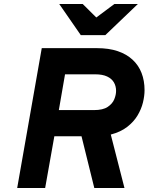

<svg xmlns="http://www.w3.org/2000/svg" viewBox="-20 -941 744 961"><path d="M66 0 189 -700H465.5Q525 -700 569.2 -685Q613.5 -670 643.5 -642.2Q673.5 -614.5 688.5 -575.8Q703.5 -537 703.5 -489.5Q703.5 -461 695.5 -428Q687.5 -395 668.5 -363.2Q649.5 -331.5 616.8 -306Q584 -280.5 534.5 -267.5L603 0H452L388 -259H252L206 0ZM274.5 -390H451Q495.5 -390 519.2 -406Q543 -422 552 -444.2Q561 -466.5 561 -486Q561 -510 550 -528.8Q539 -547.5 516 -558.2Q493 -569 457 -569H305.5ZM384.5 -765 276.5 -921H394L462 -853.5L552.5 -921H670L507 -765Z"/></svg>

Font: Overpass ExtraBold
Style: Italic
Weight: 800
Italic angle: -10°
Designer: Delve Withrington, Dave Bailey, Thomas Jockin
Foundry: Delve Fonts LLC
Version: Version 4.000